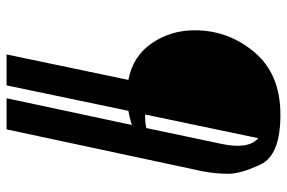

<svg xmlns="http://www.w3.org/2000/svg" viewBox="-164 -625 870 582"><g transform="rotate(90 271.0 -334.0)"><path d="M421.9 -620.1Q421.9 -662.1 398.9 -682.1L327.1 -338.9H333Q355.5 -338.9 368.2 -342.8L416 -569.8Q421.9 -597.7 421.9 -620.1ZM71.8 -489.3Q71.8 -591.3 138.2 -670.2Q204.6 -749 327.6 -749Q450.2 -749 478.5 -689Q506.8 -628.9 506.8 -590.8Q506.8 -552.7 499 -512.2L372.1 81.1H277.8L358.9 -298.8Q347.7 -294.9 337.4 -292.7Q327.1 -290.5 315.9 -288.1L238.8 81.1H145L222.2 -288.1Q150.4 -301.8 111.1 -359.1Q71.8 -416.5 71.8 -489.3Z"/></g></svg>

Font: Lobster-Regular
Style: Regular
Weight: 400
Designer: Pablo Impallari
Foundry: Pablo Impallari
Version: Version 1.007; ttfautohint (v1.1) -l 8 -r 50 -G 50 -x 14 -D 